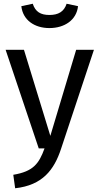

<svg xmlns="http://www.w3.org/2000/svg" viewBox="-20 -793 532 1026"><path d="M10 -527 187 0H218C188 82 158 123 51 141L61 213C207 197 269 115 306 3L482 -527H387L249 -67L108 -527ZM94 -760C102 -686 164 -643 244 -643C325 -643 389 -686 397 -760L336 -773C322 -730 291 -713 244 -713C197 -713 169 -730 155 -773Z"/></svg>

Font: FiraGO Unicode
Style: Regular
Weight: 400
Designer: bBox Type
Foundry: bBox Type GmbH
Version: Version 1.001;PS 001.001;hotconv 1.0.88;makeotf.lib2.5.64775